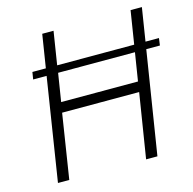

<svg xmlns="http://www.w3.org/2000/svg" viewBox="-107 -842 958 951"><g transform="rotate(-15 372.0 -367.0)"><path d="M739 -527H669L585 0H527L580 -331H185L133 0H75L158 -527H89L95 -564H164L191 -734H249L222 -564H617L644 -734H702L675 -564H744ZM611 -527H217L194 -383H588Z"/></g></svg>

Font: Exo Light
Style: Italic
Weight: 300
Italic angle: -9°
Designer: Natanael Gama
Foundry: Natanael Gama
Version: Version 1.500; ttfautohint (v1.6)